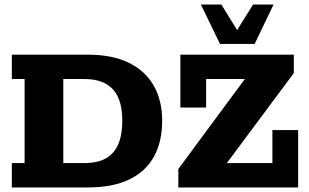

<svg xmlns="http://www.w3.org/2000/svg" viewBox="-20 -823 1358 843"><path d="M32 0V-107H88V-476H32V-583H364Q473 -583 545.5 -547.5Q618 -512 655 -447Q692 -382 692 -293Q692 -201 656 -135.5Q620 -70 547.5 -35Q475 0 365 0ZM258 -107H349Q409 -107 445.5 -128Q482 -149 499.5 -190.5Q517 -232 517 -293Q517 -353 499.5 -393.5Q482 -434 445 -455Q408 -476 349 -476H258ZM763 0V-81L1055 -476H885V-351H772V-583H1270V-502L976 -107H1176V-252H1289V0ZM946 -630 862 -803H952L1021 -691L1091 -803H1181L1098 -630Z"/></svg>

Font: Rokkitt ExtraBold
Style: Regular
Weight: 800
Version: Version 3.103